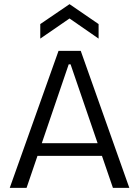

<svg xmlns="http://www.w3.org/2000/svg" viewBox="-20 -905 671 925"><path d="M27 0 262 -660H369L603 0H524L320 -595H311L108 0ZM132 -154V-215H508V-154ZM174 -719V-789L315 -885L455 -789V-719L315 -816Z"/></svg>

Font: Bricolage Grotesque 36pt Light
Style: Regular
Weight: 300
Designer: Mathieu Triay
Foundry: Atelier Triay
Version: Version 1.001;gftools[0.9.33.dev8+g029e19f]